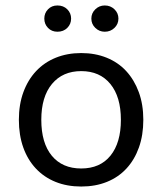

<svg xmlns="http://www.w3.org/2000/svg" viewBox="-20 -669 593 702"><path d="M504 -231Q504 -175 488 -130Q472 -85 442.5 -53Q413 -21 371 -4Q329 13 277 13Q225 13 183 -4Q141 -21 111 -53Q81 -85 65 -130Q49 -175 49 -231Q49 -287 65.5 -332Q82 -377 112 -409Q142 -441 184 -458Q226 -475 277 -475Q328 -475 370 -458Q412 -441 441.5 -409Q471 -377 487.5 -332Q504 -287 504 -231ZM277 -409Q209 -409 170 -362Q131 -315 131 -231Q131 -146 169.5 -99.5Q208 -53 277 -53Q346 -53 384 -100Q422 -147 422 -231Q422 -315 383.5 -362Q345 -409 277 -409ZM240 -601Q240 -581 226 -567Q212 -553 190 -553Q169 -553 155.5 -567Q142 -581 142 -601Q142 -621 155.5 -635Q169 -649 190 -649Q212 -649 226 -635Q240 -621 240 -601ZM413 -601Q413 -581 398.5 -567Q384 -553 363 -553Q343 -553 328.5 -567Q314 -581 314 -601Q314 -621 328.5 -635Q343 -649 363 -649Q384 -649 398.5 -635Q413 -621 413 -601Z"/></svg>

Font: Baloo Chettan 2
Style: Regular
Weight: 400
Designer: Maithili Shingre, Unnati Kotecha and Ek Type
Foundry: Ek Type
Version: Version 1.640;hotconv 1.0.111;makeotfexe 2.5.65597; ttfautoh